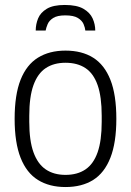

<svg xmlns="http://www.w3.org/2000/svg" viewBox="-20 -742 528 774"><path d="M244 12Q179 12 133 -16.5Q87 -45 63 -106Q39 -167 39 -263Q39 -360 63 -420.5Q87 -481 133 -509.5Q179 -538 244 -538Q310 -538 355.5 -509.5Q401 -481 425 -420.5Q449 -360 449 -263Q449 -167 425 -106Q401 -45 355.5 -16.5Q310 12 244 12ZM244 -37Q292 -37 324.5 -59Q357 -81 373.5 -128Q390 -175 390 -251V-275Q390 -352 373.5 -399Q357 -446 324.5 -467.5Q292 -489 244 -489Q197 -489 164.5 -467.5Q132 -446 115 -399Q98 -352 98 -275V-251Q98 -175 115 -128Q132 -81 164.5 -59Q197 -37 244 -37ZM241 -722Q290 -722 316.5 -706.5Q343 -691 353.5 -667.5Q364 -644 364 -619H324Q323 -630 317 -644.5Q311 -659 294 -669.5Q277 -680 243 -680Q211 -680 194.5 -669.5Q178 -659 172 -644.5Q166 -630 164 -619H124Q124 -644 133.5 -667.5Q143 -691 168.5 -706.5Q194 -722 241 -722Z"/></svg>

Font: Archivo SemiCondensed ExtraLight
Style: Regular
Weight: 250
Width: 4
Designer: Hector Gatti
Foundry: Omnibus-Type
Version: Version 2.001